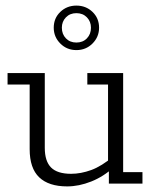

<svg xmlns="http://www.w3.org/2000/svg" viewBox="-20 -656 557 686"><path d="M220 10Q154 10 120 -22.5Q86 -55 86 -123V-354H7V-395H140V-128Q140 -80 162.5 -57.5Q185 -35 234 -35Q269 -35 306 -48.5Q343 -62 386 -98L366 -72V-354H292V-395H420V-41H489V0H369V-55L387 -59Q350 -25 306 -7.5Q262 10 220 10ZM253 -477Q219 -477 195.5 -500.5Q172 -524 172 -557Q172 -591 195.5 -613.5Q219 -636 253 -636Q287 -636 310.5 -613.5Q334 -591 334 -557Q334 -524 310.5 -500.5Q287 -477 253 -477ZM253 -504Q276 -504 290.5 -519Q305 -534 305 -557Q305 -579 290.5 -594Q276 -609 253 -609Q230 -609 215.5 -594Q201 -579 201 -557Q201 -534 215.5 -519Q230 -504 253 -504Z"/></svg>

Font: Rokkitt Light
Style: Regular
Weight: 300
Version: Version 3.103